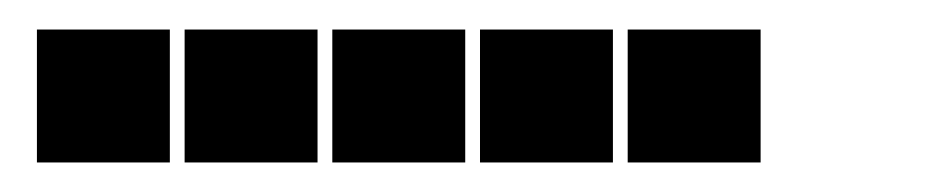

<svg xmlns="http://www.w3.org/2000/svg" viewBox="-20 -15 640 130"><path d="M6 5Q5 5 5 5Q5 5 5 6V94Q5 95 5 95Q5 95 6 95H94Q95 95 95 95Q95 95 95 94V6Q95 5 95 5Q95 5 94 5ZM106 5Q105 5 105 5Q105 5 105 6V94Q105 95 105 95Q105 95 106 95H194Q195 95 195 95Q195 95 195 94V6Q195 5 195 5Q195 5 194 5ZM206 5Q205 5 205 5Q205 5 205 6V94Q205 95 205 95Q205 95 206 95H294Q295 95 295 95Q295 95 295 94V6Q295 5 295 5Q295 5 294 5ZM306 5Q305 5 305 5Q305 5 305 6V94Q305 95 305 95Q305 95 306 95H394Q395 95 395 95Q395 95 395 94V6Q395 5 395 5Q395 5 394 5ZM406 5Q405 5 405 5Q405 5 405 6V94Q405 95 405 95Q405 95 406 95H494Q495 95 495 95Q495 95 495 94V6Q495 5 495 5Q495 5 494 5Z"/></svg>

Font: Doto Black
Style: Regular
Weight: 900
Version: Version 1.000